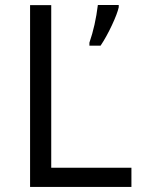

<svg xmlns="http://www.w3.org/2000/svg" viewBox="-20 -734 559 754"><path d="M98.1 0V-713.9H181.2V-75.2H496.1V0ZM446.3 -714.4V-705.6Q440.9 -680.7 419.4 -634.8Q397.9 -588.9 375 -554.7H331.1V-566.4Q354.5 -633.8 364.3 -714.4Z"/></svg>

Font: OpenSans
Style: Regular
Weight: 400
Foundry: Ascender Corporation
Version: Version 1.10